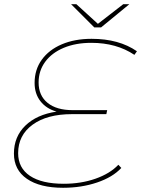

<svg xmlns="http://www.w3.org/2000/svg" viewBox="-20 -887 669 910"><path d="M163 -496Q163 -434 205.5 -399.5Q248 -365 324 -365H488L484 -346H321Q203 -346 134.5 -296Q66 -246 66 -161Q66 -91 122 -53.5Q178 -16 282 -16Q364 -16 432.5 -40Q501 -64 541 -106L555 -91Q514 -47 440 -22Q366 3 279 3Q169 3 107.5 -39.5Q46 -82 46 -159Q46 -239 100 -291.5Q154 -344 248 -358Q199 -372 171.5 -407.5Q144 -443 144 -494Q144 -557 178 -604Q212 -651 273 -677Q334 -703 414 -703Q544 -703 629 -644L617 -627Q532 -684 413 -684Q339 -684 282.5 -660.5Q226 -637 194.5 -594.5Q163 -552 163 -496ZM593 -867 459 -757H427L317 -867H342L444 -774L564 -867Z"/></svg>

Font: Montserrat Alternates Thin
Style: Italic
Weight: 250
Italic angle: -11.3°
Designer: Julieta Ulanovsky
Foundry: Julieta Ulanovsky
Version: Version 7.200